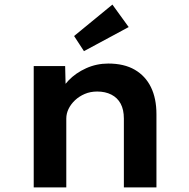

<svg xmlns="http://www.w3.org/2000/svg" viewBox="-20 -817 824 837"><path d="M127 0V-529H264L267 -405L233 -395Q247 -433 278.5 -466Q310 -499 355.5 -519.5Q401 -540 452 -540Q521 -540 567.5 -513Q614 -486 638 -437Q662 -388 662 -319V0H520V-300Q520 -339 506 -365Q492 -391 465.5 -404.5Q439 -418 404 -418Q374 -418 349.5 -407.5Q325 -397 307 -380Q289 -363 279 -342.5Q269 -322 269 -300V0H199Q171 0 153 0Q135 0 127 0ZM346 -594 303 -660 470 -797 541 -699Z"/></svg>

Font: Lexend Exa SemiBold
Style: Regular
Weight: 600
Designer: Bonnie Shaver-Troup, Thomas Jockin
Foundry: Lexend
Version: Version 1.007